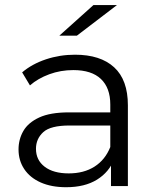

<svg xmlns="http://www.w3.org/2000/svg" viewBox="-20 -751 630 775"><path d="M428 0V-115.6L425.2 -135.5V-328.9Q425.2 -396.3 387.4 -432.2Q349.7 -468.1 275.9 -468.1Q224.7 -468.1 179 -451.3Q133.2 -434.4 100.9 -406.3L69.4 -458.9Q109.2 -492.7 165.3 -511.5Q221.4 -530.2 282.8 -530.2Q385.3 -530.2 440.7 -479.4Q496.2 -428.6 496.2 -326V0ZM246.9 4.7Q187.7 4.7 144.5 -14.4Q101.2 -33.6 78 -68.3Q54.8 -103 54.8 -147.7Q54.8 -188.6 74.3 -222.4Q93.8 -256.2 138.3 -276.8Q182.8 -297.4 258.1 -297.4H439V-244.4H260.5Q183.8 -244.4 154.5 -217.5Q125.2 -190.5 125.2 -150.4Q125.2 -104.8 160.3 -78Q195.4 -51.1 257.6 -51.1Q318.5 -51.1 361.6 -78.5Q404.7 -106 425.2 -157.6L440.8 -108.9Q421 -56.6 371.6 -25.9Q322.2 4.7 246.9 4.7ZM219.5 -607 357.2 -730.6H452.2L290.3 -607Z"/></svg>

Font: Montserrat Thin
Style: Regular
Weight: 100
Designer: Julieta Ulanovsky
Foundry: Julieta Ulanovsky
Version: Version 9.000